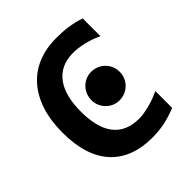

<svg xmlns="http://www.w3.org/2000/svg" viewBox="-180 -774 909 909"><g transform="rotate(-45 275.0 -319.0)"><path d="M490.2 -24.9Q447.8 -7.8 408 0.5Q368.2 8.8 325.2 8.8Q256.3 8.8 203.4 -11.5Q150.4 -31.7 114 -71.8Q77.6 -111.8 58.8 -171.1Q40 -230.5 40 -309.1Q40 -389.6 60.5 -452.4Q81.1 -515.1 119.1 -558.3Q157.2 -601.6 211.7 -624.3Q266.1 -647 334 -647Q356 -647 375.2 -646Q394.5 -645 413.1 -642.3Q431.6 -639.6 450.7 -635.3Q469.7 -630.9 490.2 -624V-504.9Q448.7 -524.4 411.1 -532.7Q373.5 -541 342.8 -541Q297.4 -541 265.1 -524.7Q232.9 -508.3 212.2 -478.8Q191.4 -449.2 181.6 -408.4Q171.9 -367.7 171.9 -318.8Q171.9 -267.1 181.9 -226.3Q191.9 -185.5 212.9 -157.2Q233.9 -128.9 266.6 -114Q299.3 -99.1 344.2 -99.1Q360.4 -99.1 379.2 -102.3Q397.9 -105.5 417.2 -110.6Q436.5 -115.7 455.3 -122.8Q474.1 -129.9 490.2 -137.2ZM339.4 -417Q359.9 -417 377.4 -409.4Q395 -401.9 408 -388.9Q420.9 -376 428.2 -358.4Q435.5 -340.8 435.5 -320.8Q435.5 -301.3 428.2 -284.2Q420.9 -267.1 408 -254.2Q395 -241.2 377.4 -233.6Q359.9 -226.1 339.4 -226.1Q319.8 -226.1 302.7 -233.6Q285.6 -241.2 272.9 -254.2Q260.3 -267.1 252.9 -284.2Q245.6 -301.3 245.6 -320.8Q245.6 -340.8 252.9 -358.4Q260.3 -376 272.9 -388.9Q285.6 -401.9 302.7 -409.4Q319.8 -417 339.4 -417Z"/></g></svg>

Font: Code New Roman
Style: Bold
Weight: 700
Monospace: yes
Designer: Sam Radian
Foundry: Code New Roman
Version: Version 1.508 October 19, 2014